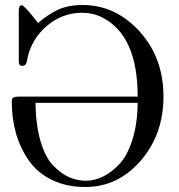

<svg xmlns="http://www.w3.org/2000/svg" viewBox="-20 -725 716 767"><path d="M27 -318Q27 -331 33 -335Q39 -339 53 -339H530Q530 -583 389 -655Q352 -674 308 -674Q228 -674 165.5 -620Q103 -566 88 -484Q86 -474 84 -470Q80 -462 68 -462Q55 -462 55 -481V-680Q55 -704 66 -704Q78 -704 132 -633Q171 -667 211.5 -686Q252 -705 310 -705Q441 -705 537 -600Q633 -495 633 -339Q633 -188 542 -83Q451 22 321 22Q245 22 187 -6.5Q129 -35 95 -84Q61 -133 44 -192Q27 -251 27 -318ZM122 -314Q123 -224 142.5 -159Q162 -94 194 -62Q226 -30 257.5 -16.5Q289 -3 323 -3Q357 -3 390.5 -19Q424 -35 456 -68.5Q488 -102 508.5 -165.5Q529 -229 530 -314Z"/></svg>

Font: CMU Serif
Style: Roman
Weight: 500
Version: Version 0.7.0